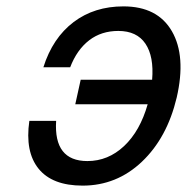

<svg xmlns="http://www.w3.org/2000/svg" viewBox="-20 -559 586 602"><path d="M116 -348Q145 -440 211 -490Q276 -539 367 -539Q474 -539 519 -461Q564 -383 534 -253Q504 -127 425 -52Q346 23 239 23Q144 23 101 -30Q58 -83 72 -180H156Q148 -54 254 -54Q319 -54 369 -101Q419 -148 443 -232H216L233 -309H457Q463 -382 436 -422Q409 -462 351 -462Q298 -462 260 -433Q221 -403 200 -348Z"/></svg>

Font: Miedinger
Style: Italic
Weight: 400
Italic angle: -13°
Version: Version 001.000